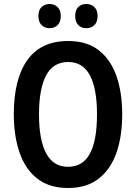

<svg xmlns="http://www.w3.org/2000/svg" viewBox="-20 -930 680 960"><path d="M591 -358Q591 -248 562 -165.5Q533 -83 473 -36.5Q413 10 321 10Q227 10 167 -36.5Q107 -83 78 -166.5Q49 -250 49 -359Q49 -535 117 -630Q185 -725 321 -725Q414 -725 473.5 -679Q533 -633 562 -550.5Q591 -468 591 -358ZM175 -358Q175 -230 211 -163Q247 -96 320 -96Q394 -96 429.5 -162Q465 -228 465 -358Q465 -487 429.5 -553.5Q394 -620 321 -620Q246 -620 210.5 -553Q175 -486 175 -358ZM172 -850Q172 -880 188 -895Q204 -910 228 -910Q252 -910 268 -894.5Q284 -879 284 -850Q284 -820 268 -804.5Q252 -789 228 -789Q204 -789 188 -804.5Q172 -820 172 -850ZM356 -850Q356 -880 371.5 -895Q387 -910 411 -910Q436 -910 452 -894.5Q468 -879 468 -850Q468 -820 452 -804.5Q436 -789 411 -789Q387 -789 371.5 -804.5Q356 -820 356 -850Z"/></svg>

Font: Noto Sans Hebrew Condensed SemiBold
Style: Regular
Weight: 600
Width: 3
Designer: Monotype Design Team
Foundry: Monotype Imaging Inc.
Version: Version 2.004; ttfautohint (v1.8.4.7-5d5b)